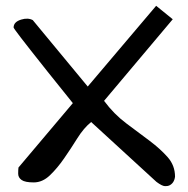

<svg xmlns="http://www.w3.org/2000/svg" viewBox="-20 -636 640 655"><path d="M291 -219.7Q265.6 -199.2 243.7 -164.1Q221.7 -128.9 198.7 -95.7Q175.8 -62.5 150.4 -38.1Q125 -13.7 95.2 -13.7Q65.4 -13.7 53.7 -22Q42 -30.3 42 -43.5Q42 -56.6 43 -64.5L228.5 -284.2Q177.7 -346.7 143.1 -390.6Q108.4 -434.6 85.9 -462.9Q63.5 -491.2 51.3 -507.3Q39.1 -523.4 33.7 -530.8Q28.3 -538.1 26.4 -542Q26.4 -561.5 52.7 -569.3Q75.2 -576.2 91.8 -567.4L279.3 -340.8L512.7 -616.2L569.3 -570.3L335 -292Q368.2 -247.1 410.6 -215.3Q453.1 -183.6 490.2 -155.8Q527.3 -127.9 552.2 -99.6Q577.1 -71.3 577.1 -33.2Q574.2 -10.7 556.6 -2.9Q552.7 -1 543 -1Q533.2 -1 513.7 -15.6Z"/></svg>

Font: Architects Daughter
Style: Regular
Weight: 400
Designer: Kimberly Geswein
Foundry: Kimberly Geswein
Version: Version 1.002 2010